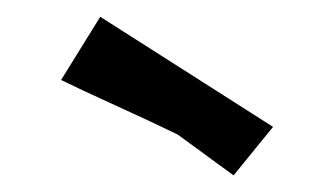

<svg xmlns="http://www.w3.org/2000/svg" viewBox="-20 -775 400 230"><path d="M53.2 -679.2 100.1 -754.9 307.1 -623 259.8 -564.9 192.9 -613.8Q164.1 -627.9 117.9 -648.9Q71.8 -669.9 53.2 -679.2Z"/></svg>

Font: Sura
Style: Bold
Weight: 700
Designer: Carolina Giovagnoli
Foundry: Huerta Tipografica
Version: Version 1.002;PS 001.002;hotconv 1.0.70;makeotf.lib2.5.58329